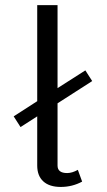

<svg xmlns="http://www.w3.org/2000/svg" viewBox="-20 -720 415 748"><path d="M300 -12.5Q261.7 8.3 216.7 8.3Q172.5 8.3 148.8 -13.3Q125 -35 125 -75V-266.7L60 -225L33.3 -266.7L125 -325.8V-700H204.2V-376.7L312.5 -445.8L339.2 -404.2L204.2 -317.5V-75Q204.2 -45.8 241.7 -45.8Q260.8 -45.8 283.3 -58.3Z"/></svg>

Font: BoonBaan
Style: Regular
Weight: 400
Designer: Sungsit Sawaiwan
Foundry: FontUni
Version: Version 2.0